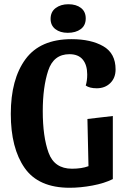

<svg xmlns="http://www.w3.org/2000/svg" viewBox="-20 -865 602 907"><path d="M182 -340Q182 -219 209.5 -143.5Q237 -68 320 -68Q366 -68 398 -80L393 -303L513 -317V-19Q473 1 416.5 11.5Q360 22 309 22Q162 22 96.5 -71.5Q31 -165 31 -327Q31 -491 100.5 -585.5Q170 -680 318 -680Q410 -680 468 -646.5Q526 -613 526 -537Q526 -497 501 -472.5Q476 -448 437 -448Q403 -448 385 -461Q392 -483 392 -513Q392 -558 371 -583.5Q350 -609 308 -609Q233 -609 207.5 -531Q182 -453 182 -340ZM385 -778Q385 -745 361.5 -727.5Q338 -710 300 -710Q264 -710 241.5 -727.5Q219 -745 219 -776Q219 -809 243 -827Q267 -845 303 -845Q340 -845 362.5 -827.5Q385 -810 385 -778Z"/></svg>

Font: Sansita Medium
Style: Regular
Weight: 500
Designer: Pablo Cosgaya
Foundry: Omnibus-Type
Version: Version 1.006